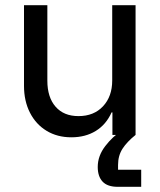

<svg xmlns="http://www.w3.org/2000/svg" viewBox="-20 -520 618 740"><path d="M255 9.2Q200.8 9.2 159.6 -15.8Q118.3 -40.8 95.4 -85.8Q72.5 -130.8 72.5 -189.2V-500H162.5V-209.2Q162.5 -145 194.2 -108.8Q225.8 -72.5 282.5 -72.5Q341.7 -72.5 377.1 -110.4Q412.5 -148.3 412.5 -210V-500H502.5V0H413.3V-86.7H410Q389.2 -40 349.2 -15.4Q309.2 9.2 255 9.2ZM433.3 200Q394.2 200 375.4 180Q356.7 160 356.7 123.3Q356.7 80.8 385.8 42.9Q415 5 450 -16.7L502.5 0Q469.2 26.7 452.1 53.3Q435 80 435 115.8V134.2H524.2V200Z"/></svg>

Font: Funnel Sans
Style: Regular
Weight: 400
Designer: NORD ID, Kristian Moeller
Foundry: Dicotype
Version: Version 1.000